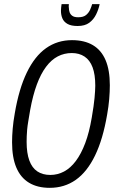

<svg xmlns="http://www.w3.org/2000/svg" viewBox="-20 -891 558 923"><path d="M219 12Q160 12 119.5 -12.5Q79 -37 58.5 -85.5Q38 -134 38 -207Q38 -237 41 -272Q44 -307 51 -346Q71 -464 109 -542.5Q147 -621 201.5 -659.5Q256 -698 326 -698Q386 -698 426.5 -674Q467 -650 487.5 -602Q508 -554 508 -481Q508 -450 505 -414.5Q502 -379 495 -340Q475 -222 437 -143.5Q399 -65 344.5 -26.5Q290 12 219 12ZM222 -50Q257 -50 288 -66.5Q319 -83 344.5 -117Q370 -151 389.5 -202.5Q409 -254 421 -325Q426 -355 429.5 -378.5Q433 -402 434.5 -420Q436 -438 437 -452.5Q438 -467 438 -479Q438 -533 425 -567.5Q412 -602 386.5 -619Q361 -636 325 -636Q289 -636 258 -620Q227 -604 201.5 -570Q176 -536 157 -484.5Q138 -433 125 -362Q120 -332 116 -308.5Q112 -285 110.5 -267.5Q109 -250 108.5 -236Q108 -222 108 -209Q108 -155 121 -119.5Q134 -84 159.5 -67Q185 -50 222 -50ZM353 -766Q322 -766 304.5 -776Q287 -786 280 -802.5Q273 -819 273 -839Q273 -847 274 -855Q275 -863 276 -871H311Q311 -867 310.5 -862Q310 -857 311 -854Q311 -843 314.5 -832.5Q318 -822 327.5 -815Q337 -808 356 -808Q381 -808 394 -819Q407 -830 413.5 -845Q420 -860 423 -871H459Q454 -846 442 -821.5Q430 -797 409 -781.5Q388 -766 353 -766Z"/></svg>

Font: Archivo ExtraCondensed Light
Style: Italic
Weight: 300
Width: 2
Italic angle: -10°
Designer: Hector Gatti
Foundry: Omnibus-Type
Version: Version 2.001